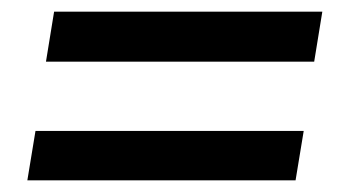

<svg xmlns="http://www.w3.org/2000/svg" viewBox="-20 -453 589 330"><path d="M59 -347 73 -433H534L520 -347ZM27 -143 41 -228H502L488 -143Z"/></svg>

Font: Nunito Sans 7pt SemiCondensed
Style: Bold Italic
Weight: 700
Width: 4
Italic angle: -9°
Designer: Vernon Adams
Foundry: Vernon Adams
Version: Version 3.101;gftools[0.9.27]